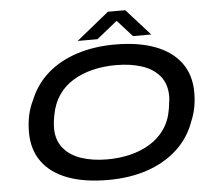

<svg xmlns="http://www.w3.org/2000/svg" viewBox="-58 -939 1138 1016"><g transform="rotate(-5 510.5 -431.5)"><path d="M476 12Q351 12 262.5 -21Q174 -54 127 -118.5Q80 -183 80 -276Q80 -323 89 -365Q98 -407 116 -443Q150 -527 215 -583.5Q280 -640 371.5 -669.5Q463 -699 573 -699Q698 -699 786.5 -665.5Q875 -632 922.5 -567.5Q970 -503 970 -410Q970 -369 963 -332Q956 -295 942 -262Q911 -173 844.5 -112Q778 -51 684.5 -19.5Q591 12 476 12ZM481 -97Q545 -97 603 -111Q661 -125 708.5 -154Q756 -183 787 -227.5Q818 -272 828 -333Q830 -347 831.5 -357.5Q833 -368 834 -375.5Q835 -383 835.5 -389Q836 -395 836 -400Q836 -466 802 -508Q768 -550 707.5 -570Q647 -590 568 -590Q504 -590 446 -576Q388 -562 341 -533.5Q294 -505 263.5 -460.5Q233 -416 222 -356Q219 -341 217.5 -330.5Q216 -320 215.5 -312.5Q215 -305 214.5 -299Q214 -293 214 -287Q214 -223 248 -180.5Q282 -138 342.5 -117.5Q403 -97 481 -97ZM379 -735 552 -875H644L770 -735H673L570 -849H626L484 -735Z"/></g></svg>

Font: Archivo Expanded Medium
Style: Italic
Weight: 500
Width: 7
Italic angle: -10°
Designer: Hector Gatti
Foundry: Omnibus-Type
Version: Version 2.001